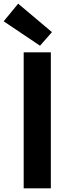

<svg xmlns="http://www.w3.org/2000/svg" viewBox="-38 -1026 388 1046"><path d="M91 0H239V-741H91ZM180 -777 245 -851 61 -1006 -18 -910Z"/></svg>

Font: Noto Sans Mono CJK TC
Style: Bold
Weight: 700
Designer: Ryoko NISHIZUKA 西塚涼子 (kana, bopomofo & ideographs); Paul D. Hunt (Latin, Greek & Cyrillic); Sandoll Communications 산돌커뮤니
Foundry: Adobe
Version: Version 2.004;hotconv 1.0.118;makeotfexe 2.5.65603